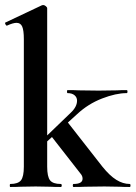

<svg xmlns="http://www.w3.org/2000/svg" viewBox="-20 -745 540 765"><path d="M21 -12Q52 -12 63.5 -26.5Q75 -41 75 -81V-589Q75 -624 68.5 -639Q62 -654 46 -654Q32 -654 8 -643H7Q4 -643 1.5 -648.5Q-1 -654 1 -655L147 -724L152 -725Q157 -725 162.5 -720.5Q168 -716 168 -712V-81Q168 -41 179.5 -26.5Q191 -12 222 -12Q226 -12 226 -6Q226 0 222 0Q196 0 180 -1L122 -2L62 -1Q47 0 21 0Q19 0 19 -6Q19 -12 21 -12ZM273 -12Q309 -12 309 -33Q309 -44 301 -53L180 -208L248 -260L388 -81Q417 -45 443.5 -28.5Q470 -12 497 -12Q500 -12 500 -6Q500 0 497 0Q471 0 456 -1L396 -2L319 -1Q302 0 273 0Q270 0 270 -6Q270 -12 273 -12ZM126 -165 261 -295Q287 -319 287 -344Q287 -357 277 -365.5Q267 -374 249 -374Q247 -374 247 -380Q247 -386 249 -386Q278 -386 294 -385L373 -384L446 -385Q460 -386 485 -386Q488 -386 488 -380Q488 -374 485 -374Q442 -374 386.5 -352.5Q331 -331 287 -290L132 -149Z"/></svg>

Font: Cormorant Infant
Style: Bold
Weight: 700
Designer: Christian Thalmann (Catharsis Fonts)
Foundry: Catharsis Fonts
Version: Version 4.000